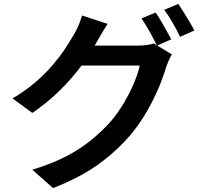

<svg xmlns="http://www.w3.org/2000/svg" viewBox="-20 -878 1040 981"><path d="M775 -814Q788 -796 802.5 -771Q817 -746 831 -721Q845 -696 855 -677L782 -645Q767 -676 745 -715.5Q723 -755 703 -784ZM891 -858Q904 -839 919.5 -814Q935 -789 949.5 -764.5Q964 -740 973 -722L900 -690Q885 -722 862.5 -761Q840 -800 819 -828ZM858 -600Q850 -587 842 -568.5Q834 -550 828 -533Q815 -487 791 -430Q767 -373 732.5 -312.5Q698 -252 653 -196Q582 -111 487 -41.5Q392 28 251 83L145 -11Q245 -41 318.5 -79.5Q392 -118 448 -164Q504 -210 548 -260Q583 -301 613 -352Q643 -403 664.5 -453.5Q686 -504 694 -543H348L390 -645Q403 -645 433.5 -645Q464 -645 503 -645Q542 -645 580 -645Q618 -645 646.5 -645Q675 -645 685 -645Q708 -645 729.5 -648Q751 -651 766 -656ZM530 -756Q513 -731 497.5 -703.5Q482 -676 473 -661Q441 -602 392.5 -537.5Q344 -473 281.5 -412Q219 -351 145 -301L44 -375Q110 -414 160.5 -457.5Q211 -501 248.5 -545Q286 -589 312.5 -629Q339 -669 357 -701Q368 -718 380.5 -746.5Q393 -775 399 -799Z"/></svg>

Font: Noto Sans SC Thin SemiBold
Style: Regular
Weight: 600
Version: Version 2.004-H2;hotconv 1.0.118;makeotfexe 2.5.65603